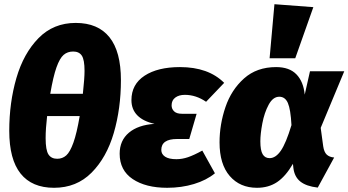

<svg xmlns="http://www.w3.org/2000/svg" viewBox="-20 -873 1657 913"><path d="M555 -492Q555 -357 521 -240.5Q487 -124 415.5 -52Q344 20 237 20Q132 20 78 -47.5Q24 -115 24 -251Q24 -385 58 -502Q92 -619 163 -691.5Q234 -764 340 -764Q446 -764 500.5 -696Q555 -628 555 -492ZM219 -427H374Q382 -501 382 -536Q382 -589 369 -608.5Q356 -628 328 -628Q301 -628 282.5 -612Q264 -596 248.5 -552.5Q233 -509 219 -427ZM204 -321Q197 -261 197 -216Q197 -159 210.5 -138.5Q224 -118 252 -118Q277 -118 295 -134Q313 -150 329 -194.5Q345 -239 359 -321Z M549 -142Q549 -205 593 -242Q637 -279 715 -284Q661 -296 633 -324.5Q605 -353 605 -397Q605 -472 667.5 -513Q730 -554 836 -554Q971 -554 1046 -479L960 -389Q912 -422 859 -422Q831 -422 813.5 -409Q796 -396 796 -372Q796 -355 808 -343.5Q820 -332 845 -332H915L880 -212H822Q747 -212 747 -160Q747 -140 765 -128Q783 -116 819 -116Q846 -116 874 -125.5Q902 -135 942 -157L1002 -49Q962 -16 902.5 2Q843 20 775 20Q673 20 611 -21.5Q549 -63 549 -142Z M1429 -423 1454 -534H1617L1505 -265L1517 -177Q1521 -150 1533.5 -138Q1546 -126 1569 -124L1491 19Q1437 13 1408.5 -9.5Q1380 -32 1375 -75L1373 -94Q1338 -34 1297.5 -7Q1257 20 1202 20Q1121 20 1072.5 -36Q1024 -92 1024 -196Q1024 -281 1052 -363.5Q1080 -446 1140.5 -500Q1201 -554 1293 -554Q1356 -554 1389.5 -519.5Q1423 -485 1429 -423ZM1218 -201Q1218 -158 1229 -139.5Q1240 -121 1262 -121Q1291 -121 1315.5 -156.5Q1340 -192 1366 -278Q1362 -353 1349 -383Q1336 -413 1308 -413Q1278 -413 1257.5 -375Q1237 -337 1227.5 -286.5Q1218 -236 1218 -201ZM1470 -839 1384 -596H1262L1285 -853Z"/></svg>

Font: FiraGO Heavy
Style: Italic
Weight: 900
Italic angle: -8°
Designer: bBox Type GmbH
Foundry: bBox Type GmbH
Version: Version 1.001